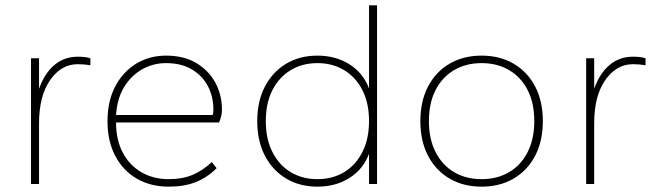

<svg xmlns="http://www.w3.org/2000/svg" viewBox="-20 -688 2472 718"><path d="M96 0V-470H126V-356Q146 -413 183 -444.5Q220 -476 271 -476Q285 -476 297.5 -474.5Q310 -473 318 -470V-444Q306 -446 294.5 -447Q283 -448 271 -448Q209 -448 167.5 -388.5Q126 -329 126 -227V0Z M611 10Q543 10 491.5 -20Q440 -50 411 -105Q382 -160 382 -235Q382 -310 411 -365Q440 -420 489.5 -450Q539 -480 601 -480Q668 -480 714.5 -452Q761 -424 785.5 -378.5Q810 -333 810 -278Q810 -264 806.5 -251Q803 -238 799 -230H414Q414 -164 439.5 -116.5Q465 -69 509.5 -43.5Q554 -18 611 -18Q662 -18 700 -34Q738 -50 772 -82L790 -59Q755 -24 712 -7Q669 10 611 10ZM414 -258H775Q777 -262 777.5 -267.5Q778 -273 778 -278Q778 -327 757 -366.5Q736 -406 696.5 -429Q657 -452 601 -452Q553 -452 512 -429Q471 -406 444.5 -363Q418 -320 414 -258Z M1167 10Q1101 10 1050.5 -20Q1000 -50 971 -105Q942 -160 942 -235Q942 -310 971 -365Q1000 -420 1050.5 -450Q1101 -480 1167 -480Q1236 -480 1287.5 -447Q1339 -414 1360 -357V-668H1390V0H1360V-113Q1339 -56 1287.5 -23Q1236 10 1167 10ZM1167 -18Q1223 -18 1266.5 -44Q1310 -70 1335 -119Q1360 -168 1360 -235Q1360 -303 1335 -351.5Q1310 -400 1266.5 -426Q1223 -452 1167 -452Q1111 -452 1067.5 -426Q1024 -400 999 -351.5Q974 -303 974 -235Q974 -168 999 -119Q1024 -70 1067.5 -44Q1111 -18 1167 -18Z M1781 10Q1713 10 1661.5 -20Q1610 -50 1581 -105Q1552 -160 1552 -235Q1552 -310 1581 -365Q1610 -420 1661.5 -450Q1713 -480 1781 -480Q1849 -480 1900.5 -450Q1952 -420 1981 -365Q2010 -310 2010 -235Q2010 -160 1981 -105Q1952 -50 1900.5 -20Q1849 10 1781 10ZM1781 -18Q1839 -18 1883.5 -44Q1928 -70 1953 -119Q1978 -168 1978 -235Q1978 -303 1953 -351.5Q1928 -400 1883.5 -426Q1839 -452 1781 -452Q1723 -452 1678.5 -426Q1634 -400 1609 -351.5Q1584 -303 1584 -235Q1584 -168 1609 -119Q1634 -70 1678.5 -44Q1723 -18 1781 -18Z M2172 0V-470H2202V-356Q2222 -413 2259 -444.5Q2296 -476 2347 -476Q2361 -476 2373.5 -474.5Q2386 -473 2394 -470V-444Q2382 -446 2370.5 -447Q2359 -448 2347 -448Q2285 -448 2243.5 -388.5Q2202 -329 2202 -227V0Z"/></svg>

Font: Gantari Thin
Style: Regular
Weight: 250
Designer: Anugrah Pasau
Foundry: Lafontype
Version: Version 1.000